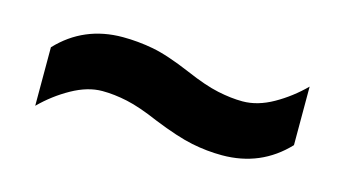

<svg xmlns="http://www.w3.org/2000/svg" viewBox="-36 -532 645 358"><g transform="rotate(15 286.0 -352.5)"><path d="M268 -301Q231 -317 205.5 -322.5Q180 -328 157 -328Q129 -328 98.5 -311Q68 -294 43 -269V-382Q93 -435 168 -435Q197 -435 226.5 -429.5Q256 -424 303 -404Q340 -388 366 -382.5Q392 -377 414 -377Q443 -377 473 -394Q503 -411 528 -436V-323Q478 -270 403 -270Q374 -270 344.5 -276Q315 -282 268 -301Z"/></g></svg>

Font: Noto Sans Adlam Unjoined
Style: Bold
Weight: 700
Version: Version 3.001